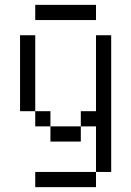

<svg xmlns="http://www.w3.org/2000/svg" viewBox="-20 -645 540 790"><path d="M375 -562.5V-625H125V-562.5ZM375 62.5H125V125H375ZM375 62.5H437.5V-500H375V-187.5H312.5V-125H187.5V-62.5H312.5V-125H375ZM187.5 -125V-187.5H125V-125ZM125 -187.5V-500H62.5V-187.5Z"/></svg>

Font: CalcUnifontExMono
Style: Regular
Weight: 500
Version: Version 15.0.06